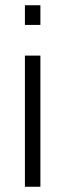

<svg xmlns="http://www.w3.org/2000/svg" viewBox="-20 -712 249 732"><path d="M134 -617V-692H75V-617ZM134 0V-500H75V0Z"/></svg>

Font: RazerF5 Light
Style: Regular
Weight: 300
Foundry: Razer Inc.
Version: Version 2